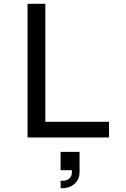

<svg xmlns="http://www.w3.org/2000/svg" viewBox="-20 -719 658 1004"><path d="M124 -699H217V-82H550V0H124ZM297 171V75H396V180Q396 219 370 242Q344 265 306 265H297V226H308Q330 226 343 214Q356 202 356 182V171Z"/></svg>

Font: Fragment Mono
Style: Regular
Weight: 400
Monospace: yes
Designer: Wei Huang based on Nimbus Sans by URW Studio, based on Helvetica by Max Miedinger.
Foundry: Wei Huang
Version: Version 1.021; ttfautohint (v1.8.4.7-5d5b)